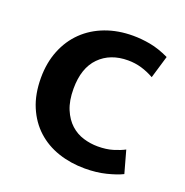

<svg xmlns="http://www.w3.org/2000/svg" viewBox="-96 -573 648 671"><g transform="rotate(20 227.5 -237.0)"><path d="M304 -78Q336 -78 360.5 -85.5Q385 -93 402 -102L425 -19Q403 -8 367 1Q331 10 288 10Q235 10 189 -5.5Q143 -21 109 -52Q75 -83 55.5 -129Q36 -175 36 -236Q36 -292 54.5 -338Q73 -384 106.5 -416.5Q140 -449 186.5 -466.5Q233 -484 289 -484Q320 -484 353 -478Q386 -472 424 -454L399 -370Q376 -383 352 -390Q328 -397 302 -397Q236 -397 196 -356.5Q156 -316 156 -239Q156 -194 169 -163Q182 -132 203 -113Q224 -94 250.5 -86Q277 -78 304 -78Z"/></g></svg>

Font: Mukta Malar SemiBold
Style: Regular
Weight: 600
Designer: Aadarsh Rajan, Girish Dalvi, Yashodeep Gholap
Foundry: Ek Type
Version: Version 2.538;PS 1.000;hotconv 16.6.51;makeotf.lib2.5.65220;